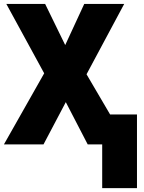

<svg xmlns="http://www.w3.org/2000/svg" viewBox="-20 -734 732 976"><path d="M499.5 222.2V0H425.8L314.5 -214.8L201.2 0H0L204.6 -361.3L12.2 -713.9H209.5L311.5 -504.9L408.2 -713.9H611.3L419.9 -356.4L539.6 -152.3H676.3V222.2Z"/></svg>

Font: Open Sans SemiCondensed ExtraBold
Style: Regular
Weight: 800
Width: 4
Designer: Monotype Design Team
Foundry: Monotype Imaging Inc.
Version: Version 3.000